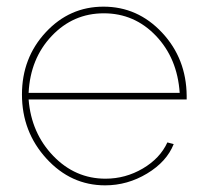

<svg xmlns="http://www.w3.org/2000/svg" viewBox="-20 -547 616 577"><path d="M296 10Q193 10 119.5 -70.5Q46 -151 46 -263Q46 -373 117.5 -450Q189 -527 291 -527Q394 -527 467 -449Q540 -371 541 -259V-248H66Q74 -147 140 -78.5Q206 -10 297 -10Q357 -10 409 -40.5Q461 -71 483 -119L502 -114Q481 -61 422 -25.5Q363 10 296 10ZM66 -268H520Q513 -372 448.5 -439.5Q384 -507 292 -507Q200 -507 135.5 -439Q71 -371 66 -268Z"/></svg>

Font: Raleway
Style: Thin
Weight: 100
Designer: Matt McInerney, Pablo Impallari, Rodrigo Fuenzalida
Foundry: Matt McInerney, Pablo Impallari, Rodrigo Fuenzalida
Version: Version 3.000